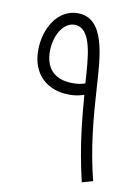

<svg xmlns="http://www.w3.org/2000/svg" viewBox="-79 -728 566 787"><g transform="rotate(10 204.0 -335.0)"><path d="M317 5 362 -8C328 -143 318 -262 310 -388C302 -518 295 -675 181 -675C100 -675 47 -592 47 -497C47 -397 112 -340 204 -340C227 -340 243 -343 265 -350C272 -266 281 -145 317 5ZM95 -501C95 -567 129 -626 176 -626C249 -626 254 -503 261 -397C244 -391 230 -389 209 -389C124 -389 95 -441 95 -501Z"/></g></svg>

Font: Noto Sans Arabic ExtCond Light
Style: Regular
Weight: 300
Width: 2
Designer: Monotype Design Team, Nadine Chahine, Nizar Qandah and Khaled Hosny
Foundry: Monotype Imaging Inc.
Version: Version 2.012